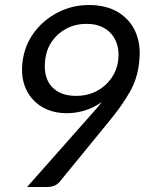

<svg xmlns="http://www.w3.org/2000/svg" viewBox="-20 -745 589 765"><path d="M88 0 341 -286Q354 -300 365 -313Q376 -326 386 -339Q356 -317 320 -305.5Q284 -294 246 -294Q190 -294 147.5 -319Q105 -344 83.5 -390.5Q62 -437 70 -500Q78 -564 115 -614.5Q152 -665 209.5 -695Q267 -725 335 -725Q404 -725 452 -695.5Q500 -666 521.5 -614Q543 -562 534 -493Q527 -431 498 -380Q469 -329 424 -273L218 -21Q211 -12 198.5 -6Q186 0 170 0ZM283 -363Q329 -363 365 -382Q401 -401 423.5 -433Q446 -465 451 -504Q456 -549 441.5 -581.5Q427 -614 397 -632Q367 -650 325 -650Q281 -650 245.5 -631.5Q210 -613 187.5 -581Q165 -549 160 -506Q152 -438 185.5 -400.5Q219 -363 283 -363Z"/></svg>

Font: Aleo
Style: Italic
Weight: 400
Italic angle: -7°
Designer: Alessio Laiso
Foundry: Alessio Laiso
Version: Version 2.001;gftools[0.9.29]